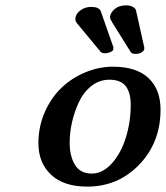

<svg xmlns="http://www.w3.org/2000/svg" viewBox="-20 -690 622 720"><path d="M403.8 -439.9Q491.2 -439.9 536.6 -397.5Q582 -355 582 -278.8Q582 -156.2 502.7 -73.2Q423.3 9.8 307.1 9.8Q218.8 9.8 171.4 -34.9Q124 -79.6 124 -152.8Q124 -214.8 147.7 -269Q171.4 -323.2 210.2 -360.4Q249 -397.5 299.8 -418.7Q350.6 -439.9 403.8 -439.9ZM390.1 -391.1Q353 -391.1 323.2 -367.9Q293.5 -344.7 276.4 -308.3Q259.3 -272 250.2 -232.2Q241.2 -192.4 241.2 -154.8Q241.2 -105 261 -72Q280.8 -39.1 324.2 -39.1Q364.7 -39.1 398.9 -76.7Q433.1 -114.3 451.7 -173.3Q470.2 -232.4 470.2 -296.9Q470.2 -342.8 451.4 -366.9Q432.6 -391.1 390.1 -391.1ZM321.8 -664.1Q351.6 -664.1 357.9 -647.9Q362.8 -634.8 379.9 -585.2Q397 -535.6 405.8 -511.2L403.8 -504.9L405.8 -505.9Q403.8 -498.5 393.3 -494.4Q382.8 -490.2 376 -490.2Q362.8 -490.2 357.9 -495.1L270 -601.1Q260.7 -611.3 263.2 -625Q266.1 -640.1 283 -652.1Q299.8 -664.1 321.8 -664.1ZM454.1 -669.9Q468.3 -669.9 478.5 -664.1Q488.8 -658.2 490.2 -649.9L521 -512.2V-505.9Q520.5 -502.9 517.8 -499.3Q515.1 -495.6 507.6 -491.7Q500 -487.8 490.2 -487.8Q474.6 -487.8 471.2 -494.1V-493.2Q460.9 -509.8 398.9 -608.9H399.9Q391.1 -619.1 393.1 -629.9Q396 -644.5 411.4 -657.2Q426.8 -669.9 454.1 -669.9Z"/></svg>

Font: Linear Smooth
Style: Bold Italic
Weight: 700
Designer: Philipp H. Poll, Flanker
Foundry: Philipp H. Poll, reworked by Flanker
Version: Version 1.061 | FøM Fix